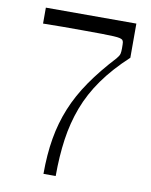

<svg xmlns="http://www.w3.org/2000/svg" viewBox="-80 -760 642 819"><g transform="rotate(10 240.5 -350.0)"><path d="M165 0Q165 -84 177 -154Q189 -224 215 -287.5Q241 -351 283.5 -412.5Q326 -474 387 -540Q398 -553 400 -562Q402 -571 402 -585Q402 -606 401 -612Q400 -618 396 -622Q392 -625 384 -627Q376 -629 358 -630Q340 -631 307 -631.5Q274 -632 220 -632Q175 -632 136.5 -632Q98 -632 52 -631V-700H444V-552Q377 -490 333 -428Q289 -366 264 -299.5Q239 -233 228.5 -159.5Q218 -86 218 0Z"/></g></svg>

Font: Ojuju ExtraLight
Style: Regular
Weight: 400
Version: Version 1.000